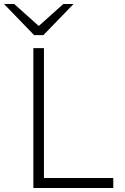

<svg xmlns="http://www.w3.org/2000/svg" viewBox="-59 -941 626 961"><path d="M108 -700H161V-50H508V0H108ZM112 -765 -39 -921H12L135 -811L258 -921H309L158 -765Z"/></svg>

Font: Overpass ExtraLight
Style: Regular
Weight: 200
Designer: Delve Withrington, Thomas Jockin
Foundry: Delve Fonts
Version: Version 3.000;DELV;Overpass